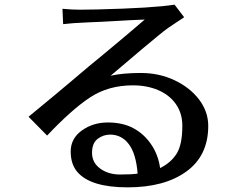

<svg xmlns="http://www.w3.org/2000/svg" viewBox="-20 -763 1040 818"><path d="M101.6 -265.6Q233.4 -374 285.6 -418.5Q337.9 -462.9 358.9 -480.5Q379.9 -498 411.1 -523.4Q524.4 -617.2 596.7 -679.7Q542 -677.7 478 -673.8Q414.1 -669.9 351.1 -667.5Q288.1 -665 249 -660.2L246.1 -725.6Q286.1 -721.7 319.8 -721.7Q353.5 -721.7 392.6 -722.7Q631.8 -728.5 723.6 -743.2L764.6 -689.5Q749 -678.7 731.4 -667.5Q713.9 -656.2 697.8 -645Q681.6 -633.8 651.4 -608.9Q621.1 -584 585 -553.7Q548.8 -523.4 513.7 -493.2Q478.5 -462.9 451.2 -440.4Q502.9 -452.1 580.6 -452.1Q658.2 -452.1 724.1 -420.9Q790 -389.6 828.6 -338.4Q867.2 -287.1 867.2 -226.6Q867.2 -99.6 773.9 -32.2Q680.7 35.2 523.9 35.2Q367.2 35.2 310.5 -29.3Q281.2 -62.5 281.2 -117.7Q281.2 -172.9 328.6 -207Q376 -241.2 439.5 -241.2Q502.9 -241.2 548.3 -216.8Q593.8 -192.4 624 -147.9Q654.3 -103.5 662.1 -46.9Q709 -70.3 732.9 -108.9Q756.8 -147.5 756.8 -227.5Q756.8 -280.3 729.5 -319.3Q702.1 -358.4 654.3 -378.9Q606.4 -399.4 545.9 -399.4Q442.4 -399.4 364.7 -348.6Q287.1 -297.9 180.7 -185.5ZM566.4 -23.4Q559.6 -108.4 528.8 -148.9Q498 -189.5 449.2 -189.5Q419.9 -189.5 396 -171.4Q372.1 -153.3 372.1 -111.8Q372.1 -70.3 406.7 -44.9Q441.4 -19.5 491.7 -19.5Q542 -19.5 566.4 -23.4Z"/></svg>

Font: GenEi LateMin v2
Style: Medium
Weight: 500
Designer: o_tamon (Modified)
Foundry: o_tamon / Adobe Systems Incorporated / FONT 910 / Philipp H. Poll
Version: Version 2.1;Original Version 1.004